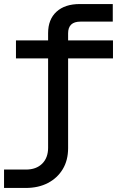

<svg xmlns="http://www.w3.org/2000/svg" viewBox="-20 -750 640 950"><path d="M0 180V89H108Q159 89 188.5 60Q218 31 218 -19V-461H59V-550H218V-586Q218 -654 259.5 -692Q301 -730 375 -730H538V-643H378Q317 -643 317 -585V-550H539V-461H317V-17Q317 43 290.5 87Q264 131 217 155.5Q170 180 107 180Z"/></svg>

Font: Tiny Medium
Style: Regular
Weight: 500
Monospace: yes
Designer: Philipp Nurullin, Konstantin Bulenkov
Foundry: JetBrains
Version: Version 2.251; ttfautohint (v1.8.4.7-5d5b)